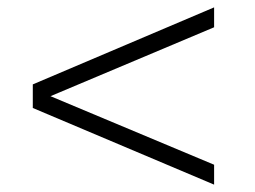

<svg xmlns="http://www.w3.org/2000/svg" viewBox="-20 -509 691 521"><path d="M561 -8 69 -216V-280L561 -489V-435L117 -248L561 -62Z"/></svg>

Font: Archivo SemiExpanded Thin
Style: Regular
Weight: 250
Width: 6
Designer: Hector Gatti
Foundry: Omnibus-Type
Version: Version 2.001